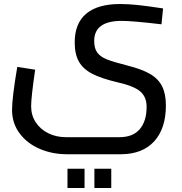

<svg xmlns="http://www.w3.org/2000/svg" viewBox="-20 -520 906 956"><path d="M40 0ZM40 27Q40 -33 66 -187L155 -173Q135 -35 135 9Q135 54 158 89Q181 124 220.5 143.5Q260 163 308 163H575Q642 163 676 123Q710 83 710 12Q710 -38 678 -65Q646 -92 566 -110Q485 -129 439.5 -152.5Q394 -176 373 -213Q352 -250 352 -309Q352 -404 409.5 -452Q467 -500 578 -500Q619 -500 666 -495Q713 -490 792 -478L784 -399Q639 -416 586 -416Q449 -416 449 -316Q449 -279 464.5 -258Q480 -237 513 -224Q546 -211 617 -193Q688 -175 728.5 -151Q769 -127 787.5 -89.5Q806 -52 806 5Q806 120 747.5 184Q689 248 581 248H313Q241 248 178.5 221.5Q116 195 78 144.5Q40 94 40 27ZM316 320H401V416H316ZM450 320H534V416H450Z"/></svg>

Font: sheba-seeBold
Style: Regular
Weight: 600
Designer: Mohamed Galeb, the designers
Foundry: Kief Type Foundry
Version: Version 2.010; ttfautohint (v1.5.33-1714) -l 8 -r 50 -G 200 